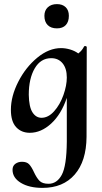

<svg xmlns="http://www.w3.org/2000/svg" viewBox="-20 -633 495 934"><path d="M394 -409Q397 -409 399.5 -407.5Q402 -406 402 -404L401 33Q400 151 343.5 216Q287 281 187 281Q122 281 81.5 256.5Q41 232 41 193Q41 174 54.5 164Q68 154 87 154Q110 154 121.5 166Q133 178 145 204Q158 232 172 246.5Q186 261 216 261Q257 261 280.5 217.5Q304 174 305 56V-157Q278 -77 229 -32Q180 13 125 13Q84 13 58.5 -14.5Q33 -42 33 -99Q33 -165 69 -235.5Q105 -306 161.5 -352.5Q218 -399 277 -399Q298 -399 320.5 -392.5Q343 -386 361 -373Q380 -388 389 -407Q391 -409 394 -409ZM305 -256Q305 -300 284.5 -325Q264 -350 229 -350Q178 -350 149 -300.5Q120 -251 120 -172Q121 -113 138 -86.5Q155 -60 182 -60Q215 -60 243.5 -92Q272 -124 288.5 -170.5Q305 -217 305 -256ZM196 -556Q196 -582 212.5 -597.5Q229 -613 257 -613Q284 -613 299.5 -598Q315 -583 315 -556Q315 -527 300 -511Q285 -495 257 -495Q228 -495 212 -511Q196 -527 196 -556Z"/></svg>

Font: Cormorant Upright
Style: Bold
Weight: 700
Designer: Christian Thalmann (Catharsis Fonts)
Foundry: Catharsis Fonts
Version: Version 3.302